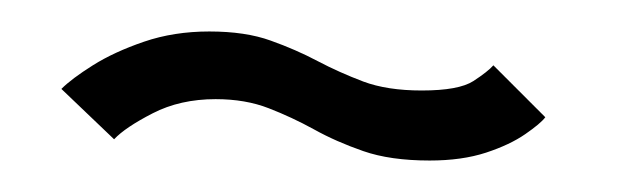

<svg xmlns="http://www.w3.org/2000/svg" viewBox="-20 -407 394 122"><path d="M253 -305Q273.5 -305 288.8 -310Q304 -315 313.8 -321.8Q323.5 -328.5 326.5 -332.5L293.5 -365.5Q290 -361.5 280.8 -355.5Q271.5 -349.5 248 -349.5Q226 -349.5 210.8 -355.2Q195.5 -361 181.8 -368.2Q168 -375.5 152 -381.2Q136 -387 113 -387Q90.5 -387 71.5 -380.5Q52.5 -374 39 -365.5Q25.5 -357 19 -350.5L52.5 -318.5Q59.5 -326 77 -335Q94.5 -344 117 -344Q136 -344 150.8 -338.2Q165.5 -332.5 179.5 -324.8Q193.5 -317 210.8 -311Q228 -305 253 -305Z"/></svg>

Font: Anybody UltraCondensed Thin Light
Style: Regular
Weight: 300
Version: Version 1.111